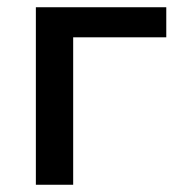

<svg xmlns="http://www.w3.org/2000/svg" viewBox="-20 -510 496 530"><path d="M79 0V-490H439V-407H182V0Z"/></svg>

Font: Nunito Sans 11pt SemiBold
Style: Regular
Weight: 600
Version: Version 3.101;gftools[0.9.27]